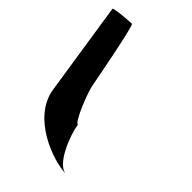

<svg xmlns="http://www.w3.org/2000/svg" viewBox="-260 -788 835 835"><g transform="rotate(45 158.0 -370.5)"><path d="M6 -258C29 -108 226 -38 306 -38C250 -38 199 -167 190 -226C171 -227 119 -361 114 -394C113 -401 56 -703 46 -703C36 -703 -61 -696 -60 -689Z"/></g></svg>

Font: Ampere
Style: RevIta
Weight: 400
Version: Version 1